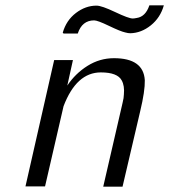

<svg xmlns="http://www.w3.org/2000/svg" viewBox="-20 -697 631 716"><path d="M217 -572 214 -575Q227 -621 263 -648.5Q299 -676 340 -676Q359 -676 409.5 -652Q460 -628 475 -628Q480 -628 490 -630Q523 -635 537 -677H591Q578 -631 542.5 -602.5Q507 -574 466 -573Q458 -573 447 -576Q429 -580 386.5 -600.5Q344 -621 331 -621Q286 -621 270 -572ZM75 -2 182 -473H252L231 -378Q261 -423 306.5 -451.5Q352 -480 405 -480Q515 -480 520 -398Q521 -358 503 -283L437 -1H365L437 -313Q442 -333 442 -345Q445 -377 434 -397Q418 -427 356 -427Q265 -427 217 -301L148 -2Z"/></svg>

Font: Coval
Style: ExtraLight Italic
Weight: 200
Foundry: Context Ltd
Version: Version 001.000